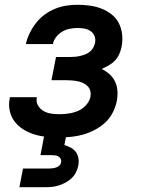

<svg xmlns="http://www.w3.org/2000/svg" viewBox="-20 -562 590 802"><path d="M229 12Q202 12 175 9.5Q148 7 123.5 -0.5Q99 -8 77.5 -21.5Q56 -35 41 -54.5Q26 -74 20.5 -100Q15 -126 21 -153V-156H134V-155Q130 -137 138.5 -122Q147 -107 161.5 -98.5Q176 -90 193.5 -87.5Q211 -85 229 -85Q248 -85 268 -88Q288 -91 306.5 -99Q325 -107 339.5 -123Q354 -139 358 -158Q360 -171 357 -182.5Q354 -194 346 -202Q338 -210 327.5 -215Q317 -220 305 -222.5Q293 -225 280.5 -226Q268 -227 256 -227H195L214 -324H275Q285 -324 295 -325Q305 -326 315.5 -328.5Q326 -331 336.5 -335Q347 -339 355.5 -346Q364 -353 369.5 -363Q375 -373 377 -383Q380 -398 375 -411Q370 -424 358.5 -432Q347 -440 333 -442.5Q319 -445 304 -445Q288 -445 272 -442Q256 -439 241 -430.5Q226 -422 215 -408Q204 -394 201 -378H88Q93 -401 104 -423.5Q115 -446 130.5 -466Q146 -486 166.5 -501Q187 -516 210.5 -525.5Q234 -535 257.5 -538.5Q281 -542 304 -542Q330 -542 355.5 -538.5Q381 -535 404 -526Q427 -517 446 -502Q465 -487 476 -466Q487 -445 490 -419.5Q493 -394 488 -367Q485 -352 478.5 -337Q472 -322 461 -310Q450 -298 435 -289.5Q420 -281 405 -274Q423 -265 437.5 -252Q452 -239 460.5 -221.5Q469 -204 470.5 -182.5Q472 -161 468 -140Q463 -116 451 -92Q439 -68 419.5 -50Q400 -32 376 -19.5Q352 -7 327.5 0Q303 7 278 9.5Q253 12 229 12ZM61 220 76 142H184Q191 142 199 141Q207 140 214.5 137.5Q222 135 228 129.5Q234 124 235 116Q237 108 233.5 101.5Q230 95 224 91.5Q218 88 210.5 87Q203 86 195 86H149L182 -85H274L249 44Q263 48 276 55Q289 62 297 73Q305 84 307.5 99Q310 114 307 130Q304 144 297.5 157.5Q291 171 279.5 182Q268 193 254 200.5Q240 208 226 212.5Q212 217 197.5 218.5Q183 220 169 220Z"/></svg>

Font: Lode
Style: Bold Italic
Weight: 700
Italic angle: -11°
Monospace: yes
Designer: Belleve Invis
Foundry: Belleve Invis
Version: Version 29.2.0; ttfautohint (v1.8.3)